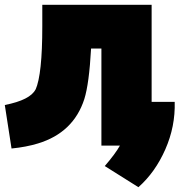

<svg xmlns="http://www.w3.org/2000/svg" viewBox="-44 -576 747 799"><path d="M378 -374H335Q327 -228 307 -164Q262 -24 114 21Q65 36 4 42L-24 -139Q82 -160 104 -204V-203Q132 -266 132 -466V-556H587V-152H683Q686 -50 644 45.5Q602 141 532 203L392 115Q436 64 455 30H378Z"/></svg>

Font: Repo
Style: ExtraBlack
Weight: 1000
Designer: Stefan Peev
Foundry: Context Ltd
Version: Version 001.000